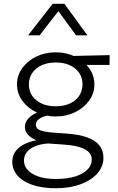

<svg xmlns="http://www.w3.org/2000/svg" viewBox="-20 -772 624 1017"><path d="M276 225Q222 225 179.2 215Q136.5 205 106.5 186.5Q76.5 168 60.8 142Q45 116 45 84Q45 57 59 34.5Q73 12 101.2 -4.2Q129.5 -20.5 172 -29Q142 -42.5 127 -59.8Q112 -77 112 -100Q112 -119 122.8 -135Q133.5 -151 153.8 -164Q174 -177 202.5 -186Q231 -195 266 -199L285 -165Q251.5 -165 225.5 -158.5Q199.5 -152 184.8 -140.2Q170 -128.5 170 -112Q170 -89.5 194.8 -81.2Q219.5 -73 256 -70L338 -64Q400 -59.5 442.2 -44.2Q484.5 -29 506.2 -2Q528 25 528 65Q528 98.5 509.8 127.8Q491.5 157 458 178.8Q424.5 200.5 378.2 212.8Q332 225 276 225ZM275 176Q364.5 176 415.2 147Q466 118 466 73Q466 38.5 429.5 18.8Q393 -1 321 -6L236 -12Q195.5 -9.5 166.5 2.2Q137.5 14 122.2 33.5Q107 53 107 78Q107 107 127.2 129Q147.5 151 185 163.5Q222.5 176 275 176ZM275 -155Q218.5 -155 172 -177.8Q125.5 -200.5 97.8 -239Q70 -277.5 70 -325Q70 -372.5 97.8 -411Q125.5 -449.5 172 -472.2Q218.5 -495 275 -495Q331.5 -495 378 -472.2Q424.5 -449.5 452.2 -411Q480 -372.5 480 -325Q480 -277.5 452.2 -239Q424.5 -200.5 378 -177.8Q331.5 -155 275 -155ZM275 -209Q317.5 -209 349.5 -223.5Q381.5 -238 399.2 -264.2Q417 -290.5 417 -325Q417 -377 378 -409Q339 -441 275 -441Q232.5 -441 200.5 -426.2Q168.5 -411.5 150.8 -385.5Q133 -359.5 133 -325Q133 -273.5 172.2 -241.2Q211.5 -209 275 -209ZM353 -428 333 -475 561 -480 560 -428ZM129 -585 259 -752H321L443 -585H383L289 -713L190 -585Z"/></svg>

Font: Geologica Thin
Style: Regular
Weight: 100
Version: Version 1.010;gftools[0.9.28]